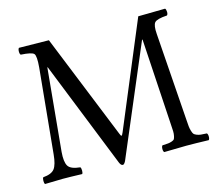

<svg xmlns="http://www.w3.org/2000/svg" viewBox="-95 -769 1029 901"><g transform="rotate(-15 419.5 -318.5)"><path d="M662.6 -116.2 637.2 -534.2H634.8L410.2 -4.9Q402.3 10.3 396 9.8Q387.2 9.8 380.9 -4.9L173.8 -523.9H171.9L133.8 -123Q129.9 -76.2 141.8 -55.7Q153.8 -35.2 200.2 -30.8Q204.1 -25.9 204.1 -13.9Q204.1 -2 200.2 2Q140.1 0 106 0Q80.1 0 20 2Q16.1 -2 16.1 -13.9Q16.1 -25.9 20 -30.8Q61 -34.2 75.7 -53.7Q90.3 -73.2 94.7 -121.1L134.8 -533.2Q139.6 -588.4 129.9 -599.6Q120.1 -610.8 66.9 -613.8Q62 -617.7 62 -629.9Q62 -642.1 66.9 -647L211.9 -645L417 -137.2Q421.9 -124 425 -124Q428.2 -124 434.1 -138.2L646 -645L776.9 -647Q781.7 -642.1 782 -630.1Q782.2 -618.2 776.9 -613.8Q727.5 -610.8 716.3 -597.7Q705.1 -584.5 708.5 -542L738.3 -121.1Q739.7 -97.2 741 -85.4Q742.2 -73.7 745.8 -61.8Q749.5 -49.8 753.2 -45.7Q756.8 -41.5 766.4 -37.6Q775.9 -33.7 785.9 -32.7Q795.9 -31.7 814.9 -30.8Q819.8 -25.9 819.8 -13.9Q819.8 -2 814.9 2Q749 0 706.1 0Q672.9 0 599.1 2Q594.2 -2 594.2 -13.9Q594.2 -25.9 599.1 -30.8Q618.7 -31.7 627 -32.5Q635.3 -33.2 645 -36.6Q654.8 -40 657.5 -43.9Q660.2 -47.9 662.6 -58.8Q665 -69.8 664.6 -81.5Q664.1 -93.3 662.6 -116.2Z"/></g></svg>

Font: Linux Libertine
Style: Regular
Weight: 400
Designer: Philipp H. Poll
Foundry: Philipp H. Poll
Version: Version 5.3.0 ; ttfautohint (v0.9)